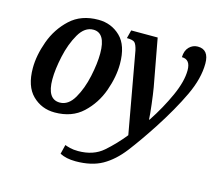

<svg xmlns="http://www.w3.org/2000/svg" viewBox="-110 -682 1184 1058"><g transform="rotate(15 482.0 -153.0)"><path d="M224 10Q322 10 383.5 -47.5Q445 -105 474 -186.5Q503 -268 503 -341Q503 -447 451.5 -496.5Q400 -546 326 -546Q228 -546 166 -488.5Q104 -431 74.5 -349.5Q45 -268 45 -196Q45 -92 97 -41Q149 10 224 10ZM405 240Q496 240 557 205.5Q618 171 670 103.5Q722 36 786 -62Q863 -181 910 -280.5Q957 -380 957 -465Q957 -545 893 -545Q865 -545 844.5 -524.5Q824 -504 823 -466Q872 -466 872 -404Q872 -341 834 -256.5Q796 -172 740 -87H737Q736 -114 729 -172Q722 -230 716 -265L666 -536H515L503 -489Q538 -489 548.5 -478Q559 -467 566 -436L649 26Q601 86 546 134Q491 182 404 182Q377 182 357.5 177Q338 172 328 168L315 221Q351 240 405 240ZM237 -50Q165 -50 165 -164Q165 -220 181.5 -296Q198 -372 231 -429Q264 -486 313 -486Q383 -486 383 -369Q383 -312 367 -237Q351 -162 318.5 -106Q286 -50 237 -50Z"/></g></svg>

Font: Noto Serif SemiCondensed Semi
Style: Italic
Weight: 600
Width: 4
Italic angle: -12°
Designer: Monotype Design Team
Foundry: Monotype Imaging Inc.
Version: Version 1.901